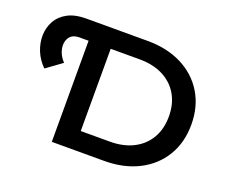

<svg xmlns="http://www.w3.org/2000/svg" viewBox="-115 -877 1236 1053"><g transform="rotate(20 503.0 -350.0)"><path d="M99 -364Q63 -399 45 -443.5Q27 -488 28 -533Q29 -578 50 -616Q71 -654 113.5 -677Q156 -700 222 -700H580Q694 -700 780 -656.5Q866 -613 914 -534Q962 -455 962 -350Q962 -245 914 -166Q866 -87 780 -43.5Q694 0 580 0H275V-590H222Q181 -590 163.5 -564Q146 -538 152.5 -500.5Q159 -463 190 -430ZM404 -110H574Q652 -110 710 -139.5Q768 -169 799.5 -223Q831 -277 831 -350Q831 -423 799.5 -477Q768 -531 710 -560.5Q652 -590 574 -590H404Z"/></g></svg>

Font: Montserrat SemiBold
Style: Regular
Weight: 600
Designer: Julieta Ulanovsky
Foundry: Julieta Ulanovsky
Version: Version 9.000; ttfautohint (v1.8.4.7-5d5b)